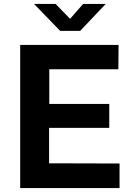

<svg xmlns="http://www.w3.org/2000/svg" viewBox="-20 -950 684 970"><path d="M400 -930 334 -855 261 -930H152L284 -794H385L514 -930ZM82 0H584V-124L228 -125V-304H532V-425H229V-600H578L579 -723H82Z"/></svg>

Font: United Sans
Style: Bold
Weight: 700
Designer: Pablo Impallari, Rodrigo Fuenzalida (Modified by Dan O. Williams)
Version: Version 1.000;PS 001.000;hotconv 1.0.88;makeotf.lib2.5.64775